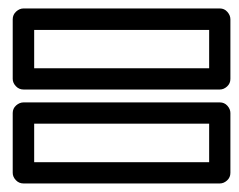

<svg xmlns="http://www.w3.org/2000/svg" viewBox="-20 -554 560 450"><path d="M9.8 -148.9V-289.1Q9.8 -299.8 17.8 -306.9Q25.9 -314 35.2 -314H495.1Q505.9 -314 512.9 -306.2Q520 -298.3 520 -289.1V-148.9Q520 -138.2 512.2 -131.1Q504.4 -124 495.1 -124H35.2Q24.4 -124 17.1 -131.8Q9.8 -139.6 9.8 -148.9ZM9.8 -369.1V-508.8Q9.8 -519.5 17.8 -526.9Q25.9 -534.2 35.2 -534.2H495.1Q505.9 -534.2 512.9 -526.1Q520 -518.1 520 -508.8V-369.1Q520 -358.4 512.2 -351.3Q504.4 -344.2 495.1 -344.2H35.2Q24.4 -344.2 17.1 -352.1Q9.8 -359.9 9.8 -369.1ZM60.1 -173.8H470.2V-264.2H60.1ZM60.1 -394H470.2V-483.9H60.1Z"/></svg>

Font: Trueno Black Outline
Style: Regular
Weight: 900
Width: 6
Designer: Julieta Ulanovsky
Foundry: Julieta Ulanovsky
Version: Version 3.001b | FøM Fix